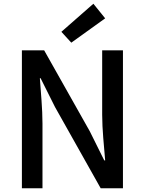

<svg xmlns="http://www.w3.org/2000/svg" viewBox="-20 -1006 774 1026"><path d="M97 0H207V-346C207 -427 198 -512 193 -588H197L274 -434L518 0H637V-737H526V-393C526 -313 536 -224 542 -149H537L460 -304L216 -737H97ZM361 -778 542 -908 479 -986 308 -836Z"/></svg>

Font: ChiuKong Gothic CL Medium
Style: Regular
Weight: 500
Designer: Ryoko NISHIZUKA 西塚涼子 (kana, bopomofo & ideographs); Paul D. Hunt (Latin, Greek & Cyrillic); Sandoll Communications 산돌커뮤니
Foundry: Adobe
Version: Version 1.300